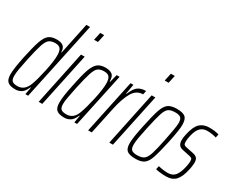

<svg xmlns="http://www.w3.org/2000/svg" viewBox="-98 -1156 1940 1577"><g transform="rotate(30 872.0 -367.5)"><path d="M17 -81Q17 -135 42 -255Q66 -368 85 -422Q104 -476 130.5 -497Q157 -518 205 -518Q247 -518 267 -501.5Q287 -485 288 -446H292L354 -743H389L231 0H205L217 -69H213Q194 -23 168 -7.5Q142 8 114 8Q62 8 39.5 -11.5Q17 -31 17 -81ZM212 -105Q232 -159 252.5 -255Q273 -351 273 -406Q273 -449 258.5 -467.5Q244 -486 210 -486Q172 -486 151.5 -470Q131 -454 115.5 -407.5Q100 -361 77 -255Q63 -188 56.5 -149.5Q50 -111 50 -86Q50 -49 64.5 -36.5Q79 -24 114 -24Q183 -24 212 -105Z M470 -669 486 -743H523L507 -669ZM331 0 438 -510H473L365 0Z M481 -81Q481 -142 506 -255Q528 -367 547.5 -421Q567 -475 594 -496.5Q621 -518 668 -518Q707 -518 730 -502Q753 -486 753 -435H757L776 -510H804L695 0H669L681 -69H677Q658 -23 632 -7.5Q606 8 577 8Q525 8 503 -11.5Q481 -31 481 -81ZM675 -105Q695 -161 716 -255.5Q737 -350 737 -406Q737 -449 722.5 -467.5Q708 -486 673 -486Q635 -486 615 -470Q595 -454 579.5 -407.5Q564 -361 541 -255Q526 -182 519.5 -146Q513 -110 513 -86Q513 -49 528 -36.5Q543 -24 578 -24Q648 -24 675 -105Z M908 -510H935L919 -417H923Q947 -477 975.5 -497.5Q1004 -518 1051 -518L1043 -482Q983 -482 948 -425Q913 -368 889 -259L834 0H800Z M1140 -669 1156 -743H1193L1177 -669ZM1001 0 1108 -510H1143L1035 0Z M1148 -80Q1148 -133 1174 -254Q1199 -372 1217 -424.5Q1235 -477 1263 -497.5Q1291 -518 1344 -518Q1402 -518 1425 -498Q1448 -478 1448 -424Q1448 -379 1422 -254Q1396 -136 1378.5 -84.5Q1361 -33 1333.5 -12.5Q1306 8 1253 8Q1195 8 1171.5 -10.5Q1148 -29 1148 -80ZM1387 -254Q1398 -310 1406 -355Q1414 -400 1414 -423Q1414 -460 1399 -473Q1384 -486 1348 -486Q1305 -486 1284 -471Q1263 -456 1248 -410.5Q1233 -365 1209 -254Q1195 -189 1188.5 -150Q1182 -111 1182 -86Q1182 -50 1197 -37Q1212 -24 1249 -24Q1292 -24 1314 -40.5Q1336 -57 1351 -103.5Q1366 -150 1387 -254Z M1443 -3 1450 -36Q1498 -24 1540 -24Q1586 -24 1609.5 -54Q1633 -84 1646 -142Q1654 -178 1654 -200Q1654 -219 1647 -225.5Q1640 -232 1623 -235L1553 -250Q1529 -255 1517 -271Q1505 -287 1505 -316Q1505 -340 1512 -371Q1530 -455 1564 -486.5Q1598 -518 1651 -518Q1708 -518 1744 -506L1737 -473Q1727 -477 1702.5 -481.5Q1678 -486 1651 -486Q1613 -486 1587.5 -462.5Q1562 -439 1548 -380Q1540 -348 1540 -320Q1540 -300 1546.5 -293Q1553 -286 1569 -283L1638 -269Q1664 -264 1677 -250Q1690 -236 1690 -206Q1690 -197 1687.5 -176Q1685 -155 1680 -135Q1664 -60 1632 -26Q1600 8 1541 8Q1514 8 1484.5 4.5Q1455 1 1443 -3Z"/></g></svg>

Font: Saira Ultra Condensed Thin
Style: Italic
Weight: 100
Width: 1
Italic angle: -12°
Designer: Hector Gatti with collaboration of the Omnibus-Type team
Foundry: Omnibus-Type
Version: Version 1.001; ttfautohint (v1.8)